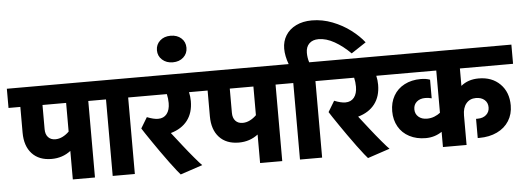

<svg xmlns="http://www.w3.org/2000/svg" viewBox="-67 -1097 3530 1295"><g transform="rotate(-5 1698.0 -449.0)"><path d="M-10 -648H600V-518H530V0H380V-193Q324 -150 250 -150Q165 -150 117.5 -201.5Q70 -253 70 -344V-518H-10ZM287 -280Q312 -280 336 -292Q360 -304 380 -324V-518H220V-354Q220 -319 238 -299.5Q256 -280 287 -280Z M870 -518H800V0H650V-518H580V-648H870Z M1278 -518H1212Q1219 -488 1219 -457Q1219 -378 1179.5 -326.5Q1140 -275 1066 -254Q1090 -222 1138 -162Q1170 -121 1207.5 -76.5Q1245 -32 1258 -20L1108 30Q1095 17 1038 -59L1015 -91Q986 -130 935 -204.5Q884 -279 870 -302L914 -375Q959 -357 989 -357Q1027 -357 1048 -383.5Q1069 -410 1069 -457Q1069 -488 1062 -518H850V-648H1278Z M1021 -818Q1021 -857 1049 -882.5Q1077 -908 1121 -908Q1165 -908 1193 -883Q1221 -858 1221 -818Q1221 -779 1193 -753.5Q1165 -728 1121 -728Q1078 -728 1049.5 -753.5Q1021 -779 1021 -818Z M1258 -648H1868V-518H1798V0H1648V-193Q1592 -150 1518 -150Q1433 -150 1385.5 -201.5Q1338 -253 1338 -344V-518H1258ZM1555 -280Q1580 -280 1604 -292Q1628 -304 1648 -324V-518H1488V-354Q1488 -319 1506 -299.5Q1524 -280 1555 -280Z M2138 -518H2068V0H1918V-518H1848V-648H1898Q1877 -705 1877 -754Q1877 -804 1901.5 -843.5Q1926 -883 1972 -905.5Q2018 -928 2079 -928Q2150 -928 2218 -901.5Q2286 -875 2340 -834Q2394 -793 2428 -749L2328 -683Q2276 -735 2220.5 -766.5Q2165 -798 2113 -798Q2073 -798 2050 -775.5Q2027 -753 2027 -713Q2027 -679 2037 -648H2138Z M2546 -518H2480Q2487 -488 2487 -457Q2487 -378 2447.5 -326.5Q2408 -275 2334 -254Q2358 -222 2406 -162Q2438 -121 2475.5 -76.5Q2513 -32 2526 -20L2376 30Q2363 17 2306 -59L2283 -91Q2254 -130 2203 -204.5Q2152 -279 2138 -302L2182 -375Q2227 -357 2257 -357Q2295 -357 2316 -383.5Q2337 -410 2337 -457Q2337 -488 2330 -518H2118V-648H2546Z M3406 -518H3046V-400Q3094 -440 3166 -440Q3256 -440 3311 -385Q3366 -330 3366 -240Q3366 -181 3337.5 -135.5Q3309 -90 3256.5 -65Q3204 -40 3136 -40H3125V-170H3136Q3172 -170 3194 -189.5Q3216 -209 3216 -240Q3216 -272 3194 -291Q3172 -310 3136 -310Q3095 -310 3070.5 -281Q3046 -252 3046 -200V0H2886V-103Q2837 -70 2776 -70Q2714 -70 2666 -95Q2618 -120 2592 -165.5Q2566 -211 2566 -270Q2566 -329 2592 -374.5Q2618 -420 2666 -445Q2714 -470 2776 -470Q2813 -470 2839 -460V-334Q2818 -340 2796 -340Q2760 -340 2738 -321Q2716 -302 2716 -270Q2716 -239 2738 -219.5Q2760 -200 2796 -200Q2823 -200 2846.5 -209.5Q2870 -219 2886 -232V-518H2526V-648H3406Z"/></g></svg>

Font: Madhuban Bold
Style: Regular
Weight: 700
Designer: jaikishan Patel
Foundry: MagicType
Version: Version 1.000